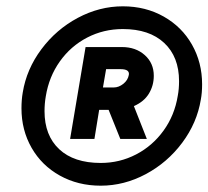

<svg xmlns="http://www.w3.org/2000/svg" viewBox="-20 -732 660 608"><path d="M48 -389Q48 -416 52 -439Q64 -513 111 -576Q158 -639 226.5 -675.5Q295 -712 369 -712Q441 -712 498.5 -679.5Q556 -647 588 -590.5Q620 -534 620 -465Q620 -438 616 -417Q604 -343 557 -280Q510 -217 441.5 -180.5Q373 -144 299 -144Q227 -144 169.5 -176Q112 -208 80 -264Q48 -320 48 -389ZM121 -380Q121 -303 167.5 -259.5Q214 -216 299 -216Q359 -216 411 -243Q463 -270 498 -318.5Q533 -367 543 -429Q547 -450 547 -475Q547 -552 500 -596Q453 -640 369 -640Q308 -640 256 -613Q204 -586 169.5 -537.5Q135 -489 125 -427Q121 -404 121 -380ZM251 -583H366Q410 -583 438.5 -557.5Q467 -532 467 -492Q467 -461 451.5 -435.5Q436 -410 404 -396L445 -292H361L324 -384H294L279 -292H202ZM340 -455Q356 -455 370.5 -466.5Q385 -478 388 -495Q391 -513 362 -513H316L306 -455Z"/></svg>

Font: Oak Sans Black
Style: Italic
Weight: 900
Italic angle: -9.5°
Foundry: Erik Kennedy, Walven
Version: Version 1.000